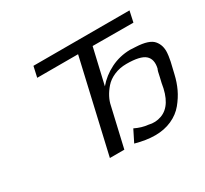

<svg xmlns="http://www.w3.org/2000/svg" viewBox="-144 -901 1201 1127"><g transform="rotate(-30 456.5 -337.5)"><path d="M179 -621 195 -693H846L830 -619L554 -620L498 -379Q540 -429 601 -459.5Q662 -490 733 -491Q749 -491 771 -489Q859 -485 888 -451Q917 -417 913 -366Q913 -354 905 -312L887 -236Q876 -188 856.5 -146.5Q837 -105 805 -66Q773 -27 723 -4.5Q673 18 611 18Q551 18 479 -2L519 -82Q564 -60 607 -56Q650 -45 692 -60Q775 -90 796 -229L804 -263Q812 -305 818 -315Q831 -373 798.5 -401.5Q766 -430 673 -430Q627 -430 589 -413.5Q551 -397 528 -370.5Q505 -344 491 -317Q477 -290 472 -264L411 0H313L456 -621Z"/></g></svg>

Font: Coval
Style: Book Italic
Weight: 350
Foundry: Context Ltd
Version: Version 001.000